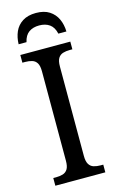

<svg xmlns="http://www.w3.org/2000/svg" viewBox="-136 -960 613 1013"><g transform="rotate(-15 170.5 -453.5)"><path d="M34 0V-42H50Q70 -42 86.5 -47Q103 -52 112.5 -67Q122 -82 122 -113V-601Q122 -632 112.5 -647Q103 -662 86.5 -667Q70 -672 50 -672H34V-714H307V-672H292Q272 -672 255.5 -667Q239 -662 229.5 -647Q220 -632 220 -601V-113Q220 -83 229.5 -67.5Q239 -52 255.5 -47Q272 -42 292 -42H307V0ZM40 -771Q41 -809 54.5 -839.5Q68 -870 97 -888.5Q126 -907 170 -907Q215 -907 243.5 -888.5Q272 -870 286 -839.5Q300 -809 301 -771H257Q249 -807 226.5 -823Q204 -839 170 -839Q136 -839 113.5 -823Q91 -807 83 -771Z"/></g></svg>

Font: Noto Serif SemiCondensed
Style: Regular
Weight: 400
Width: 4
Designer: Monotype Design Team
Foundry: Monotype Imaging Inc.
Version: Version 2.013